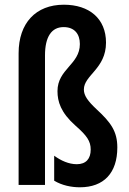

<svg xmlns="http://www.w3.org/2000/svg" viewBox="-20 -785 546 815"><path d="M430 -604C430 -706 359 -765 251 -765C132 -765 59 -687 59 -559V0H171V-550C171 -629 199 -670 250 -670C296 -670 319 -641 319 -598C319 -511 224 -492 224 -398C224 -354 238 -307 300 -252C349 -209 365 -186 365 -150C365 -111 345 -88 306 -88C272 -88 239 -103 210 -124V-18C243 2 283 10 319 10C421 10 478 -51 478 -159C478 -227 451 -265 389 -322C353 -356 336 -379 336 -405C336 -466 430 -493 430 -604Z"/></svg>

Font: Noto Sans Devanagari ExtraCondensed SemiBold
Style: Regular
Weight: 600
Width: 2
Designer: Jelle Bosma - Monotype Design Team
Foundry: Monotype Imaging Inc.
Version: Version 2.004